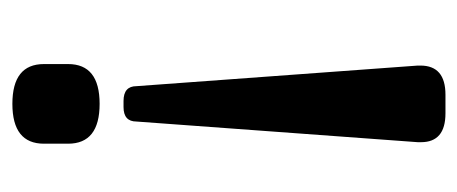

<svg xmlns="http://www.w3.org/2000/svg" viewBox="-240 -260 757 318"><g transform="rotate(-90 139.0 -100.5)"><path d="M155.8 -253.4 189.9 212.4V216.8Q189.9 258.3 141.6 258.3H110.8Q63 258.3 63 217.8V212.4L97.2 -253.4Q97.2 -274.9 121.1 -274.9H131.3Q155.8 -274.9 155.8 -253.4ZM126.5 -314.5Q60.5 -314.5 60.5 -366.7V-406.7Q60.5 -459 126.5 -459Q192.4 -459 192.4 -406.7V-366.7Q192.4 -314.5 126.5 -314.5Z"/></g></svg>

Font: Caudex
Style: Bold
Weight: 700
Version: Version 1.01